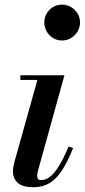

<svg xmlns="http://www.w3.org/2000/svg" viewBox="-20 -776 356 806"><path d="M120 10Q75 10 54.8 -8.2Q34.5 -26.5 34.5 -56.5Q34.5 -67.5 36.5 -77.8Q38.5 -88 40.5 -96L137 -440.5H65.5V-460H250.5L138 -54Q137 -50 136.5 -45.8Q136 -41.5 136 -37.5Q136 -30 139.5 -25Q143 -20 152.5 -20Q171 -20 189 -33.2Q207 -46.5 226.5 -77.5Q246 -108.5 268 -161L287 -154.5Q264 -97 240.2 -60.8Q216.5 -24.5 187.8 -7.2Q159 10 120 10ZM240.5 -606Q219.5 -606 202.5 -616.5Q185.5 -627 175.8 -644.2Q166 -661.5 166 -681.5Q166 -702 175.8 -719Q185.5 -736 202.5 -746.2Q219.5 -756.5 240.5 -756.5Q261.5 -756.5 278.5 -746.2Q295.5 -736 305.8 -719Q316 -702 316 -681.5Q316 -661.5 305.8 -644.2Q295.5 -627 278.5 -616.5Q261.5 -606 240.5 -606Z"/></svg>

Font: Bodoni Moda 11pt SemiBold
Style: Italic
Weight: 600
Italic angle: -13°
Designer: Owen Earl
Foundry: indestructible type
Version: Version 2.004